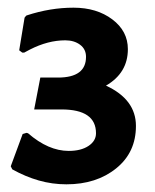

<svg xmlns="http://www.w3.org/2000/svg" viewBox="-20 -794 404 500"><path d="M50 -754Q111 -774 171.5 -774Q232 -774 272.5 -743.5Q313 -713 313 -666Q313 -604 256 -571Q334 -535 334 -466Q334 -397 282.5 -355.5Q231 -314 153 -314Q116 -314 81 -324Q46 -334 12 -353L8 -361L39 -445L49 -448L53 -447Q106 -401 159 -401Q191 -401 210.5 -414Q230 -427 230 -447Q230 -509 140 -509H69L85 -592H131Q204 -592 204 -646Q204 -666 188.5 -677.5Q173 -689 150 -689Q105 -689 58 -665L43 -657H38L30 -663L44 -748L48 -753Z"/></svg>

Font: Acme
Style: Regular
Weight: 400
Designer: Juan Pablo del Peral
Foundry: Juan Pablo del Peral
Version: Version 1.002